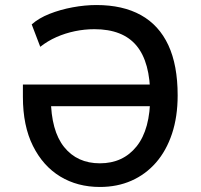

<svg xmlns="http://www.w3.org/2000/svg" viewBox="-20 -734 797 763"><path d="M377 9Q288 9 219.5 -32.5Q151 -74 111 -154Q71 -234 71 -349V-398H621V-312H152L182 -343Q183 -214 235 -149.5Q287 -85 377 -85Q469 -85 523 -152.5Q577 -220 577 -352Q577 -487 522.5 -552.5Q468 -618 355 -618Q316 -618 277.5 -610Q239 -602 204 -586.5Q169 -571 140 -548L106 -637Q134 -662 177 -679Q220 -696 269 -705Q318 -714 363 -714Q468 -714 540 -674Q612 -634 649 -554.5Q686 -475 686 -355Q686 -270 663.5 -202.5Q641 -135 600 -88Q559 -41 502.5 -16Q446 9 377 9Z"/></svg>

Font: Nunito Sans 7pt SemiCondensed SemiBold
Style: Regular
Weight: 600
Width: 4
Designer: Vernon Adams
Foundry: Vernon Adams
Version: Version 3.101;gftools[0.9.27]